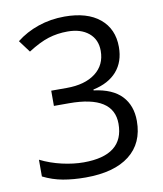

<svg xmlns="http://www.w3.org/2000/svg" viewBox="-83 -791 737 869"><g transform="rotate(-10 286.0 -357.0)"><path d="M491 -546Q491 -478 453 -434.5Q415 -391 344 -376V-372Q430 -361 471.5 -317Q513 -273 513 -202Q513 -100 442.5 -45Q372 10 241 10Q185 10 137.5 1.5Q90 -7 46 -29V-106Q92 -83 144.5 -71Q197 -59 244 -59Q429 -59 429 -204Q429 -334 225 -334H155V-404H226Q310 -404 358.5 -441Q407 -478 407 -543Q407 -595 371 -625Q335 -655 274 -655Q227 -655 185.5 -642Q144 -629 91 -595L50 -650Q94 -685 151 -704.5Q208 -724 272 -724Q376 -724 433.5 -676.5Q491 -629 491 -546Z"/></g></svg>

Font: Stephens Clock
Style: Regular
Weight: 400
Designer: Peter Wiegel (catfonts.de) with slight modifications by DT1.org
Version: Version 0.9.1